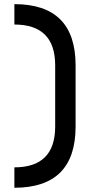

<svg xmlns="http://www.w3.org/2000/svg" viewBox="-20 -801 431 919"><path d="M341.8 -488.3V-195.3Q341.8 97.7 48.8 97.7V0Q244.1 0 244.1 -195.3V-488.3Q244.1 -683.6 48.8 -683.6V-781.2Q341.8 -781.2 341.8 -488.3Z"/></svg>

Font: BabelStone Moon Runes
Style: Regular
Weight: 400
Designer: Andrew West
Foundry: BabelStone
Version: Version 7.001 March 14, 2022